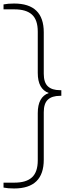

<svg xmlns="http://www.w3.org/2000/svg" viewBox="-40 -838 393 1088"><path d="M40 230Q5 230 -20 225V197H42Q108.5 197 141.2 167Q174 137 174 70.5V-197Q174 -289 236.5 -311Q174 -333 174 -425V-658.5Q174 -725.5 141.2 -755.2Q108.5 -785 42 -785H-20V-813Q5 -818 40 -818Q208 -818 208 -655V-420Q208 -370.5 231.2 -348.8Q254.5 -327 300 -327H307.5V-295H300Q254.5 -295 231.2 -273.2Q208 -251.5 208 -202V67Q208 230 40 230Z"/></svg>

Font: Encode Sans Th
Style: Regular
Weight: 100
Designer: Multiple Designers
Foundry: Impallari Type
Version: Version 3.002; ttfautohint (v1.8.3) -l 8 -r 50 -G 200 -x 14 